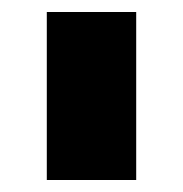

<svg xmlns="http://www.w3.org/2000/svg" viewBox="-20 -760 305 320"><path d="M58 -460V-740H207V-460Z"/></svg>

Font: Oxanium ExtraLight ExtraBold
Style: Regular
Weight: 800
Version: Version 2.000